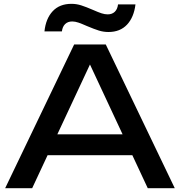

<svg xmlns="http://www.w3.org/2000/svg" viewBox="-20 -982 939 1002"><path d="M184 -281H708V-172H184ZM892 0H751L424 -700H475L148 0H7L367 -750H532ZM353 -962Q379 -962 404 -954Q429 -946 466 -930Q493 -918 510 -912.5Q527 -907 542 -907Q565 -907 579 -920.5Q593 -934 596 -959H687Q679 -892 643 -853.5Q607 -815 546 -815Q520 -815 496 -822.5Q472 -830 434 -846Q407 -858 389.5 -864Q372 -870 357 -870Q334 -870 320 -856.5Q306 -843 303 -818H212Q219 -885 255 -923.5Q291 -962 353 -962Z"/></svg>

Font: Unbounded Variable
Style: Regular
Weight: 400
Designer: Luke Prowse, Jean-Baptiste Morizot, Fátima Lázaro, Florian Runge
Foundry: NaN
Version: Version 1.600;FEAKit 1.0